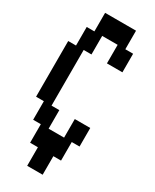

<svg xmlns="http://www.w3.org/2000/svg" viewBox="-294 -1102 1088 1344"><g transform="rotate(30 250.0 -430.0)"><path d="M438 -880V-730H313V-880H188V-730H125V-280H188V-130H313V-280H438V-130H375V20H313V170H188V20H125V-130H63V-280H0V-730H63V-880H125V-1030H375V-880Z"/></g></svg>

Font: 2P VHS
Style: Regular
Weight: 400
Designer: CodeMan38
Foundry: CodeMan38
Version: Version 3.000